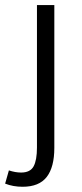

<svg xmlns="http://www.w3.org/2000/svg" viewBox="-57 -503 317 745"><path d="M153.8 -483.4V70.8Q153.8 145.5 124.3 183.6Q94.7 221.7 30.8 221.7Q-6.3 221.7 -37.1 209.5L-22.5 158.2Q2.4 166.5 24.9 166.5Q60.5 166.5 73.5 142.3Q86.4 118.2 86.4 69.3V-483.4Z"/></svg>

Font: Varta
Style: Light
Weight: 300
Designer: Joana Correia, Viktoriya Grabowska, Eben Sorkin
Foundry: Sorkin Type
Version: Version 1.002; ttfautohint (v1.3) -l 8 -r 24 -G 200 -x 12 -H